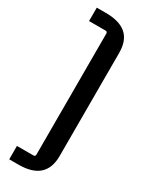

<svg xmlns="http://www.w3.org/2000/svg" viewBox="-221 -721 725 932"><g transform="rotate(30 141.5 -255.0)"><path d="M20 170V95H112Q123 95 123 84V-594Q123 -605 112 -605H20V-680H72Q148 -680 186 -646.5Q224 -613 224 -544V34Q224 102 186 136Q148 170 72 170Z"/></g></svg>

Font: Gemunu Libre ExtraLight SemiBold
Style: Regular
Weight: 600
Version: Version 1.100